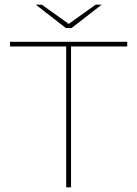

<svg xmlns="http://www.w3.org/2000/svg" viewBox="-20 -807 591 827"><path d="M528 -627V-607H286V0H265V-607H23V-627ZM134 -787H160L276 -704L392 -787H418L288 -686H264Z"/></svg>

Font: Blinker Thin
Style: Regular
Weight: 100
Designer: Juergen Huber
Foundry: supertype
Version: Version 1.017;hotconv 1.0.117;makeotfexe 2.5.65602